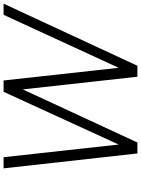

<svg xmlns="http://www.w3.org/2000/svg" viewBox="123 -913 790 1076"><g transform="rotate(-90 518.0 -375.0)"><path d="M1035.5 -750 687.5 0H626L555 -642.5L257.5 0H196L112.5 -750H175L246 -105L541.5 -750H605L676 -105L973 -750Z"/></g></svg>

Font: Russisch Sans Light
Style: Italic
Weight: 300
Italic angle: -10°
Designer: Michael Sharanda (font) & Cristiano Sobral (main changes)
Foundry: Michael Sharanda
Version: Version 2.00;September 8, 2020;FontCreator 13.0.0.2681 64-bi